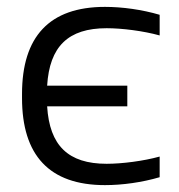

<svg xmlns="http://www.w3.org/2000/svg" viewBox="-20 -529 520 558"><path d="M44 -256V-244C44 -78 123 9 285 9C336 9 393 1 444 -14V-74C397 -61 335 -53 290 -53C178 -53 124 -106 117 -220H350V-280H117C124 -394 178 -447 290 -447C335 -447 397 -439 444 -426V-486C393 -501 336 -509 285 -509C123 -509 44 -422 44 -256Z"/></svg>

Font: LT Wave Alt Light
Style: Regular
Weight: 300
Designer: Daniel Lyons
Version: Version 2.5 (Glyphs App)